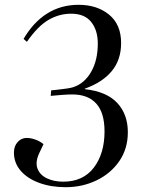

<svg xmlns="http://www.w3.org/2000/svg" viewBox="-20 -765 585 799"><path d="M78 -603Q119 -673 176.5 -709Q234 -745 307 -745Q384 -745 434 -704Q484 -663 484 -586Q484 -516 445 -469Q406 -422 333 -396V-394Q424 -384 468 -336.5Q512 -289 512 -215Q512 -146 476.5 -94.5Q441 -43 382 -14.5Q323 14 253 14Q192 14 143 -4Q94 -22 66 -54.5Q38 -87 38 -130Q38 -157 53.5 -174Q69 -191 91 -191Q108 -191 127.5 -184Q147 -177 161 -165L143 -127Q126 -90 136 -63.5Q146 -37 175 -23Q204 -9 243 -9Q326 -9 370.5 -67.5Q415 -126 415 -218Q415 -296 380.5 -334Q346 -372 281 -372Q264 -372 236.5 -370Q209 -368 191 -366L193 -389Q204 -390 222 -392Q240 -394 257.5 -396.5Q275 -399 284 -402Q331 -417 359 -465.5Q387 -514 387 -584Q387 -639 359.5 -673.5Q332 -708 276 -708Q226 -708 181.5 -682Q137 -656 92 -591Z"/></svg>

Font: Literata 72pt
Style: Italic
Weight: 400
Italic angle: -2°
Designer: Latin by Veronika Burian and Jose Scaglione. Greek by Irene Vlachou. Cyrillic by Vera Evstafieva
Foundry: TypeTogether
Version: Version 3.002